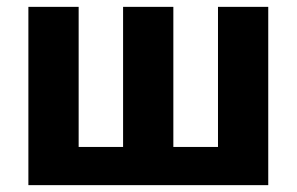

<svg xmlns="http://www.w3.org/2000/svg" viewBox="-20 -540 865 560"><path d="M62.8 0H762.4V-520H615.8V-111.4H485.6V-520H339V-111.4H209.4V-520H62.8Z"/></svg>

Font: Fixel Variable
Style: Regular
Weight: 100
Width: 3
Designer: AlfaBravo + MacPaw
Foundry: Kyrylo Tkachov, Marchela Mozhyna, Serhii Makarenko, Maria Weinstein, Zakhar Kryvoshyya
Version: Version 1.211